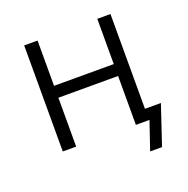

<svg xmlns="http://www.w3.org/2000/svg" viewBox="-115 -608 831 849"><g transform="rotate(-20 300.0 -183.5)"><path d="M450 132 495 0H433V-53H568L506 132ZM87 0V-499H150V-286H431V-499H493V0H431V-230H150V0Z"/></g></svg>

Font: Nunitoga
Style: Light
Weight: 300
Designer: Vernon Adams
Foundry: Vernon Adams
Version: Version 1.0